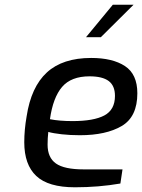

<svg xmlns="http://www.w3.org/2000/svg" viewBox="-20 -789 603 815"><path d="M83 -185Q83 -238 93 -295Q112 -420 179 -481.5Q246 -543 367 -543Q458 -543 510.5 -508.5Q563 -474 563 -393Q563 -293 496.5 -254Q430 -215 319 -215Q278 -215 242 -219Q206 -223 185 -229Q182 -202 182 -175Q182 -120 217.5 -95Q253 -70 335 -70H500L491 -10Q399 6 298 6Q185 6 134 -42Q83 -90 83 -185ZM468 -382Q468 -425 441.5 -445Q415 -465 360 -465Q282 -465 243.5 -420Q205 -375 192 -283Q232 -275 288 -275Q378 -275 423 -299Q468 -323 468 -382ZM459 -769H547L408 -631H345Z"/></svg>

Font: Exo Medium
Style: Italic
Weight: 500
Italic angle: -9°
Designer: Natanael Gama
Foundry: Natanael Gama
Version: Version 1.500; ttfautohint (v1.6)